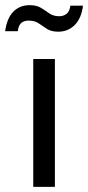

<svg xmlns="http://www.w3.org/2000/svg" viewBox="-60 -725 342 745"><path d="M69 0V-496H153V0ZM166 -602Q139 -602 122 -613Q105 -624 90 -634.5Q75 -645 51 -645Q33 -645 22.5 -636Q12 -627 9 -604H-40Q-33 -655 -8 -680Q17 -705 55 -705Q82 -705 99 -694.5Q116 -684 131.5 -673Q147 -662 170 -662Q186 -662 198 -671Q210 -680 213 -703H262Q256 -654 230 -628Q204 -602 166 -602Z"/></svg>

Font: Rethink Sans
Style: Regular
Weight: 400
Designer: The Rethink Sans project authors (Hans Thiessen). DM Sans designed by Colophon Foundry.
Foundry: Rethink Communications LLC
Version: Version 1.001